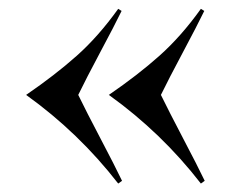

<svg xmlns="http://www.w3.org/2000/svg" viewBox="-20 -510 541 441"><path d="M259.3 -484.9 251.5 -489.7Q206.1 -426.3 156.5 -382.1Q106.9 -337.9 40 -292Q161.1 -205.1 251.5 -88.4L260.3 -94.7Q243.7 -129.4 210.7 -192.1Q177.7 -254.9 159.7 -292Q177.7 -329.1 210.4 -390.4Q243.2 -451.7 259.3 -484.9ZM449.2 -484.9 441.4 -489.7Q396 -426.3 346.4 -382.1Q296.9 -337.9 230 -292Q351.1 -205.1 441.4 -88.4L450.2 -94.7Q433.6 -129.4 400.6 -192.1Q367.7 -254.9 349.6 -292Q367.7 -329.1 400.4 -390.4Q433.1 -451.7 449.2 -484.9Z"/></svg>

Font: Cinzel Decorative Bold
Style: Regular
Weight: 700
Designer: Natanael Gama
Version: Version 1.001;PS 001.001;hotconv 1.0.56;makeotf.lib2.0.21325